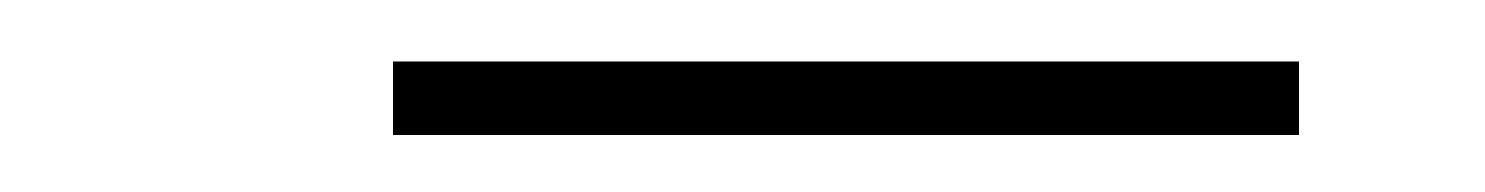

<svg xmlns="http://www.w3.org/2000/svg" viewBox="-20 -728 495 64"><path d="M111 -683V-707.5H413V-683Z"/></svg>

Font: Imbue 50pt SemiBold
Style: Regular
Weight: 600
Designer: Tyler Finck
Foundry: Etcetera Type Company
Version: Version 1.102; ttfautohint (v1.8.3)